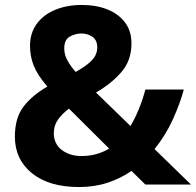

<svg xmlns="http://www.w3.org/2000/svg" viewBox="-20 -744 790 774"><path d="M310 -724Q368 -724 413 -706Q458 -688 484 -653.5Q510 -619 510 -569Q510 -500 469 -453Q428 -406 367 -371L506 -236Q526 -270 541 -307.5Q556 -345 566 -383H721Q706 -327 677 -263Q648 -199 603 -143L750 0H566L510 -55Q467 -25 414 -7.5Q361 10 299 10Q177 10 108.5 -46Q40 -102 40 -193Q40 -269 75 -314.5Q110 -360 171 -395Q132 -440 116.5 -478Q101 -516 101 -559Q101 -610 127.5 -647Q154 -684 201.5 -704Q249 -724 310 -724ZM258 -306Q230 -285 213.5 -261.5Q197 -238 197 -207Q197 -164 229 -139.5Q261 -115 309 -115Q341 -115 369 -123Q397 -131 420 -145ZM309 -609Q284 -609 261.5 -596.5Q239 -584 239 -549Q239 -524 251.5 -501Q264 -478 285 -454Q327 -477 349.5 -500Q372 -523 372 -553Q372 -583 352 -596Q332 -609 309 -609Z"/></svg>

Font: Noto Sans Kawi
Style: Bold
Weight: 700
Designer: Fadhl Haqq
Version: Version 1.000